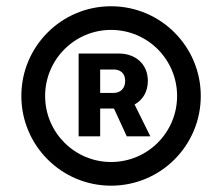

<svg xmlns="http://www.w3.org/2000/svg" viewBox="-20 -757 704 608"><path d="M229 -325.3H297.2V-413.4H340.9L381.4 -325.3H456L406.2 -426.1C431.5 -440.3 448.2 -465.6 448.2 -500.7C448.2 -555.8 407 -587.4 357.2 -587.4H229ZM47.6 -453.1C47.6 -296.2 174.7 -169 331.7 -169C489 -169 615.8 -296.2 615.8 -453.1C615.8 -610.1 488.6 -737.2 331.7 -737.2C174.7 -737.2 47.6 -610.1 47.6 -453.1ZM122.9 -453.1C122.9 -568.5 216.3 -662.3 331.7 -662.3C447.4 -662.3 540.8 -568.5 540.8 -453.1C540.8 -337.4 447.4 -244 331.7 -244C216.3 -244 122.9 -337.7 122.9 -453.1ZM297.2 -462.7V-536.9H340.2C359.4 -536.9 376.4 -526.6 376.4 -500.7C376.4 -475.5 359.7 -462.7 339.8 -462.7Z"/></svg>

Font: Magic Ui Pro
Style: Bold
Weight: 700
Designer: Stefan Endress, Andreas Faust
Version: Version 1.000;FEAKit 1.0